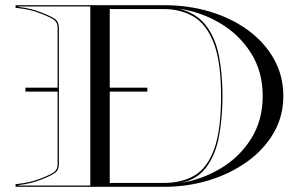

<svg xmlns="http://www.w3.org/2000/svg" viewBox="-20 -720 1162 740"><path d="M78 -367V-382H202V-612.5Q202 -633 188.8 -643Q175.5 -653 138 -667.5Q113.5 -677.5 92 -682Q70.5 -686.5 40 -690V-700H612Q707 -700 790.2 -674.8Q873.5 -649.5 936.8 -603Q1000 -556.5 1036 -492.2Q1072 -428 1072 -350Q1072 -272 1034.8 -207.8Q997.5 -143.5 932.8 -97Q868 -50.5 785.5 -25.2Q703 0 612 0H40V-10Q70.5 -13.5 92 -18.2Q113.5 -23 138 -32.5Q175.5 -47 188.8 -57Q202 -67 202 -87.5V-367ZM50 -693.5Q77 -690.5 98 -685.2Q119 -680 140.5 -671.5Q177.5 -657 192.2 -646.5Q207 -636 207 -612.5V-87.5Q207 -64.5 192.2 -53.8Q177.5 -43 140.5 -28.5Q119 -20 98 -14.8Q77 -9.5 50 -6.5V-5H328V-695H50ZM837.5 -350Q837.5 -266.5 824 -194.2Q810.5 -122 773.8 -73.5Q737 -25 667.5 -13Q756 -26.5 829.8 -70.5Q903.5 -114.5 948 -185.5Q992.5 -256.5 992.5 -350Q992.5 -443.5 948 -514.5Q903.5 -585.5 829.8 -629.8Q756 -674 667.5 -687Q737 -670 773.8 -622Q810.5 -574 824 -503.8Q837.5 -433.5 837.5 -350ZM403 -15H612Q681.5 -15 730.5 -44.2Q779.5 -73.5 805.8 -146.2Q832 -219 832 -350Q832 -481 804 -553.8Q776 -626.5 726.2 -655.8Q676.5 -685 612 -685H403V-382H548V-367H403Z"/></svg>

Font: Engraving Unshaded CC
Style: Bold
Weight: 700
Designer: indestructible type*
Foundry: Cowboy Collective
Version: Version 1.000